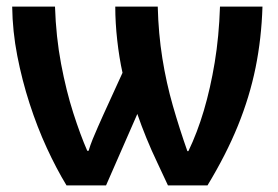

<svg xmlns="http://www.w3.org/2000/svg" viewBox="-20 -563 844 583"><path d="M777 -543Q774 -446 756 -357.5Q738 -269 702.5 -181.5Q667 -94 610 0H490Q475 -33 457.5 -69.5Q440 -106 424.5 -144Q409 -182 397 -217L302 0H182Q151 -51 122 -114Q93 -177 70 -248Q47 -319 32.5 -393.5Q18 -468 17 -543H147Q150 -451 165.5 -369Q181 -287 202.5 -220Q224 -153 245 -105H249Q254 -122 261.5 -140.5Q269 -159 277.5 -178Q286 -197 294 -215L352 -342Q342 -387 336 -440.5Q330 -494 330 -543H459Q461 -461 473 -386Q485 -311 505 -241.5Q525 -172 549 -104H552Q579 -160 599 -227.5Q619 -295 632 -373.5Q645 -452 648 -543Z"/></svg>

Font: Noto Sans Display SemiBold
Style: Regular
Weight: 600
Designer: Monotype Design Team
Foundry: Monotype Imaging Inc.
Version: Version 2.003